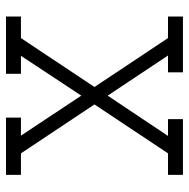

<svg xmlns="http://www.w3.org/2000/svg" viewBox="-15 -615 630 640"><g transform="rotate(90 300.0 -295.0)"><path d="M491.2 -540 328.1 -294.9 491.2 -49.8H563V0H372.1V-49.8H432.1L298.8 -251L166 -49.8H226.1V0H35.2V-49.8H106.9L270 -294.9L106.9 -540H35.2V-589.8H221.2V-540H165L298.8 -338.9L433.1 -540H377V-589.8H563V-540Z"/></g></svg>

Font: Compagnon Roman
Style: Regular
Weight: 400
Designer: Juliette Duhe, Lea Pradine
Foundry: Velvetyne Type Foundry
Version: Version 1.000;PS 001.000;hotconv 1.0.88;makeotf.lib2.5.64775